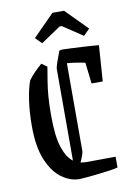

<svg xmlns="http://www.w3.org/2000/svg" viewBox="-89 -848 626 913"><g transform="rotate(-10 223.5 -391.5)"><path d="M162 -544Q156 -508 150.5 -474.5Q145 -441 142 -402.5Q139 -364 139 -312Q139 -210 157 -157Q175 -104 204 -83V-523Q204 -534 212.5 -558Q221 -582 231 -609Q240 -612 246 -612Q256 -612 286.5 -610.5Q317 -609 354 -607Q391 -605 421 -602L409 -429H355L343 -531Q326 -535 299.5 -539Q273 -543 256 -544V-120Q256 -114 251 -99.5Q246 -85 238 -68Q251 -65 267 -65L407 -66V-14Q394 -10 365.5 -6Q337 -2 305.5 1.5Q274 5 250 7Q226 9 220 9Q176 9 134.5 -21Q93 -51 66.5 -114.5Q40 -178 40 -277Q40 -346 48.5 -403Q57 -460 70 -494Q81 -510 99 -528.5Q117 -547 136 -563ZM157 -658 127 -688 230 -792H286L389 -688L359 -658L263 -722H252Z"/></g></svg>

Font: Grenze Gotisch
Style: Regular
Weight: 400
Designer: Renata Polastri
Foundry: Omnibus-Type
Version: Version 1.001